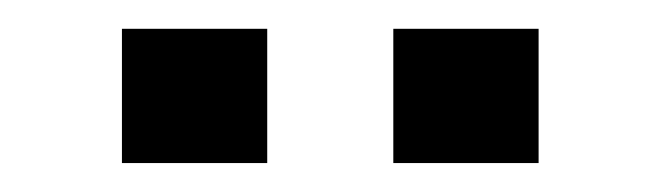

<svg xmlns="http://www.w3.org/2000/svg" viewBox="-20 -655 461 134"><path d="M65.1 -541.2V-634.9H166.5V-541.2ZM254.5 -541.2V-634.9H355.9V-541.2Z"/></svg>

Font: Teko Variable Light
Style: Regular
Weight: 300
Designer: Manushi Parikh, Jonny Pinhorn
Foundry: Indian Type Foundry
Version: Version 3.000